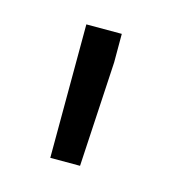

<svg xmlns="http://www.w3.org/2000/svg" viewBox="-51 -810 281 314"><g transform="rotate(15 90.0 -653.0)"><path d="M119.9 -717.9V-766.2H59.9L59.4 -540.1H109.8Z"/></g></svg>

Font: Vazir FD Light
Style: Regular
Weight: 300
Foundry: DejaVu fonts team - Redesigned by Saber Rastikerdar
Version: Version 21.10;October 20, 2019;FontCreator 12.0.0.2547 64-bi